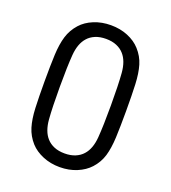

<svg xmlns="http://www.w3.org/2000/svg" viewBox="-131 -798 802 903"><g transform="rotate(20 270.5 -346.0)"><path d="M270.5 -700.7Q316.9 -700.7 355.5 -684.8Q394 -668.9 418.5 -641.6Q446.8 -610.4 458.3 -571.8Q469.7 -533.2 472.2 -479Q474.6 -424.8 474.6 -345.7Q474.6 -267.1 472.2 -212.6Q469.7 -158.2 458.3 -119.6Q446.8 -81.1 418.5 -49.8Q394 -22.9 355.5 -6.8Q316.9 9.3 270.5 9.3Q224.6 9.3 185.8 -6.8Q147 -22.9 122.6 -49.8Q94.7 -81.1 83 -119.6Q71.3 -158.2 68.8 -212.6Q66.4 -267.1 66.4 -345.7Q66.4 -424.8 68.8 -479Q71.3 -533.2 83 -571.8Q94.7 -610.4 122.6 -641.6Q147 -668.9 185.8 -684.8Q224.6 -700.7 270.5 -700.7ZM270.5 -632.3Q240.2 -632.3 217.5 -622.8Q194.8 -613.3 180.2 -596.7Q151.9 -565.4 147.2 -506.6Q142.6 -447.8 142.6 -345.7Q142.6 -243.7 147.2 -184.8Q151.9 -126 180.2 -94.7Q194.8 -78.1 217.5 -68.6Q240.2 -59.1 270.5 -59.1Q300.8 -59.1 323.5 -68.6Q346.2 -78.1 360.8 -94.7Q389.2 -126 393.8 -184.8Q398.4 -243.7 398.4 -345.7Q398.4 -447.8 393.8 -506.6Q389.2 -565.4 360.8 -596.7Q346.2 -613.3 323.5 -622.8Q300.8 -632.3 270.5 -632.3Z"/></g></svg>

Font: Gidole
Style: Regular
Weight: 400
Version: Version 2.100; ttfautohint (v1.8.4.7-5d5b)